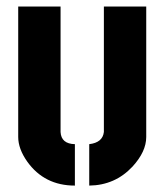

<svg xmlns="http://www.w3.org/2000/svg" viewBox="-20 -577 516 602"><path d="M37.1 -147.5V-556.6H169.9V-163.1Q171.9 -126 214.8 -125V4.9Q119.1 4.9 65.4 -70.3Q37.1 -110.4 37.1 -147.5ZM259.8 4.9V-125Q301.8 -129.9 305.7 -163.1V-556.6H438.5V-147.5Q438.5 -101.6 395.5 -54.7Q340.8 3.9 259.8 4.9Z"/></svg>

Font: Post No Bills Colombo ExtraBold
Style: Regular
Weight: 800
Designer: Kosala Senevirathne, Siva Puranthara, Lasantha Premarathna, Tharique Azeez
Foundry: Mooniak
Version: Version 1.220 ; ttfautohint (v1.6)